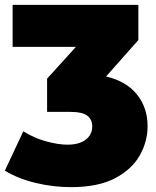

<svg xmlns="http://www.w3.org/2000/svg" viewBox="-37 -567 642 791"><path d="M255 204Q184 204 111.5 187Q39 170 -17 136L59 -26Q104 2 153.5 15.5Q203 29 241 29Q289 29 316 8.5Q343 -12 343 -46Q343 -75 322.5 -90.5Q302 -106 255 -106H157V-243L276 -374H15V-547H533V-402L400 -252Q484 -232 527.5 -177.5Q571 -123 571 -47Q571 17 538 74.5Q505 132 435.5 168Q366 204 255 204Z"/></svg>

Font: Montserrat Black
Style: Regular
Weight: 900
Designer: Julieta Ulanovsky
Foundry: Julieta Ulanovsky
Version: Version 9.000; ttfautohint (v1.8.4.7-5d5b)